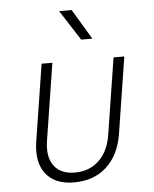

<svg xmlns="http://www.w3.org/2000/svg" viewBox="-55 -831 710 888"><g transform="rotate(-5 300.0 -387.5)"><path d="M253 10Q164 10 122 -44.5Q80 -99 95 -194L151 -550H201L145 -194Q133 -119 164 -77Q195 -35 261 -35Q328 -35 372.5 -77Q417 -119 429 -194L485 -550H535L479 -194Q463 -97 404 -43.5Q345 10 253 10ZM343 -645 253 -785H311L395 -645Z"/></g></svg>

Font: JetBrains Mono NL Thin
Style: Italic
Weight: 100
Italic angle: -9°
Monospace: yes
Designer: Philipp Nurullin, Konstantin Bulenkov
Foundry: JetBrains
Version: Version 2.305; ttfautohint (v1.8.4.7-5d5b)